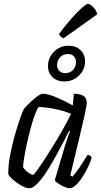

<svg xmlns="http://www.w3.org/2000/svg" viewBox="-20 -996 534 1016"><path d="M136 0Q121 0 102.5 -9Q84 -18 66.5 -31Q49 -44 37 -56.5Q25 -69 24 -75Q23 -112 30.5 -157Q38 -202 49.5 -246.5Q61 -291 73 -329Q85 -367 94.5 -391.5Q104 -416 107 -420Q112 -427 125 -440Q138 -453 153.5 -467Q169 -481 183.5 -490.5Q198 -500 206 -500Q233 -500 278 -481Q323 -462 365 -438L371 -500Q439 -500 439 -453Q439 -438 427.5 -386Q416 -334 396.5 -252.5Q377 -171 352 -68L363 -61Q372 -70 387 -90.5Q402 -111 417 -134.5Q432 -158 443 -176Q451 -176 457 -172Q463 -168 465 -163Q460 -142 447 -114.5Q434 -87 417 -60.5Q400 -34 382 -17Q364 0 349 0Q337 0 319 -8Q301 -16 286.5 -26Q272 -36 270 -43L324 -225Q333 -252 340 -273.5Q347 -295 351 -301L346 -304Q329 -270 307.5 -229Q286 -188 263 -147.5Q240 -107 217 -73.5Q194 -40 173 -20Q152 0 136 0ZM155 -71Q159 -71 178 -97Q197 -123 223 -163.5Q249 -204 276 -248.5Q303 -293 324.5 -332.5Q346 -372 356 -394Q313 -411 267 -420Q221 -429 185 -430Q175 -418 163.5 -386Q152 -354 141 -313Q130 -272 121 -230.5Q112 -189 107 -156.5Q102 -124 102 -112Q110 -97 128 -84Q146 -71 155 -71ZM320 -565Q282 -565 258 -587.5Q234 -610 234 -646Q234 -691 266 -722.5Q298 -754 343 -754Q382 -754 406 -731Q430 -708 430 -672Q430 -627 398 -596Q366 -565 320 -565ZM326 -609Q350 -609 366 -625.5Q382 -642 382 -667Q382 -687 370.5 -698.5Q359 -710 338 -710Q314 -710 298 -693Q282 -676 282 -651Q282 -632 294 -620.5Q306 -609 326 -609ZM316 -793Q310 -795 301.5 -803Q293 -811 292 -816Q327 -863 359 -899Q391 -935 414.5 -955.5Q438 -976 446 -976Q452 -976 463 -967.5Q474 -959 483.5 -946Q493 -933 494 -920Z"/></svg>

Font: Texturina 72pt 72pt Regular
Style: Italic
Weight: 400
Italic angle: -11°
Designer: Guillermo Torres Carreño
Foundry: Omnibus-Type
Version: Version 1.002; ttfautohint (v1.8.3)